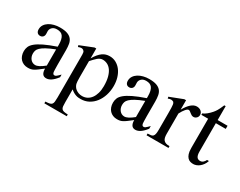

<svg xmlns="http://www.w3.org/2000/svg" viewBox="-95 -1071 2201 1762"><g transform="rotate(30 1005.5 -190.0)"><path d="M443.8 -64.5Q388.7 8.3 336.9 8.3Q326.2 8.3 316.7 4.9Q307.1 1.5 300 -6.8Q293 -15.1 288.8 -29.1Q284.7 -43 284.7 -64.5Q255.4 -41.5 236.1 -27.1Q216.8 -12.7 201.9 -4.9Q187 2.9 173.6 5.6Q160.2 8.3 142.6 8.3Q118.7 8.3 99.1 0.2Q79.6 -7.8 65.4 -22.7Q51.3 -37.6 43.5 -58.8Q35.6 -80.1 35.6 -106Q35.6 -130.9 44.7 -153.3Q53.7 -175.8 80.6 -198.5Q107.4 -221.2 156.2 -245.1Q205.1 -269 284.7 -296.4V-314.9Q284.7 -347.2 279.5 -369.1Q274.4 -391.1 264.2 -405Q253.9 -418.9 238.3 -425Q222.7 -431.2 201.2 -431.2Q170.4 -431.2 152.8 -415.3Q135.3 -399.4 133.8 -376.5L134.8 -347.2Q135.7 -326.2 124.3 -313.7Q112.8 -301.3 94.2 -301.3Q74.7 -301.3 64 -313.7Q53.2 -326.2 53.2 -348.1Q53.2 -374.5 66.7 -395.3Q80.1 -416 102.8 -430.4Q125.5 -444.8 155 -452.4Q184.6 -460 216.8 -460Q265.1 -460 294.7 -449.5Q324.2 -439 340.3 -419.2Q356.4 -399.4 361.6 -371.1Q366.7 -342.8 366.7 -307.6V-155.3Q366.7 -124 367.7 -104Q368.7 -84 369.1 -77.1Q371.6 -64 376.5 -58.6Q381.3 -53.2 390.6 -53.2Q395 -53.2 398.9 -54.4Q402.8 -55.7 408.2 -59.6Q413.6 -63.5 421.9 -71.3Q430.2 -79.1 443.8 -92.8ZM284.7 -267.6Q228 -245.6 195.1 -227.3Q162.1 -209 145 -192.4Q127.9 -175.8 123.3 -160.4Q118.7 -145 118.7 -128.9Q118.7 -111.3 124 -96.7Q129.4 -82 138.4 -71Q147.5 -60.1 159.9 -53.7Q172.4 -47.4 186.5 -46.9Q205.6 -45.9 229.7 -58.6Q253.9 -71.3 284.7 -96.2Z M911.1 -240.7Q911.1 -188 896.2 -141.6Q881.3 -95.2 854.2 -60.3Q827.1 -25.4 789.6 -5.4Q752 14.6 706.1 14.6Q695.3 14.6 683.1 13.7Q670.9 12.7 657.7 8.5Q644.5 4.4 629.9 -3.7Q615.2 -11.7 599.6 -25.9V109.4Q599.6 135.7 601.3 152.3Q603 168.9 610.6 178.5Q618.2 188 633.5 191.7Q648.9 195.3 675.8 196.3V214.8H438.5V196.3Q465.8 195.3 481.4 191.9Q497.1 188.5 504.9 179Q512.7 169.4 514.6 152.3Q516.6 135.3 516.6 107.4V-315.9Q516.6 -334.5 516.4 -346.4Q516.1 -358.4 514.6 -366.5Q513.2 -374.5 509.8 -379.4Q506.3 -384.3 500.5 -388.7Q492.7 -394 480.7 -394.8Q468.8 -395.5 447.3 -386.7L441.4 -403.3L581.1 -459H599.6V-354.5Q616.7 -383.8 633.8 -404.1Q650.9 -424.3 668.5 -436.8Q686 -449.2 704.6 -454.6Q723.1 -460 743.7 -460Q780.8 -460 811.5 -443.1Q842.3 -426.3 864.5 -396.7Q886.7 -367.2 898.9 -327.1Q911.1 -287.1 911.1 -240.7ZM833 -194.3Q833 -248.5 822.8 -287.6Q812.5 -326.7 794.9 -351.6Q777.3 -376.5 753.9 -388.4Q730.5 -400.4 704.1 -400.4Q689.5 -400.4 677 -394.8Q664.6 -389.2 652.3 -379.2Q640.1 -369.1 627.4 -355.5Q614.7 -341.8 599.6 -325.2V-157.7Q599.6 -105.5 604 -86.4Q607.4 -73.7 615.2 -61Q623 -48.3 635.7 -38.3Q648.4 -28.3 665.5 -22Q682.6 -15.6 704.1 -15.6Q732.9 -15.6 756.6 -28.1Q780.3 -40.5 797.1 -63.5Q814 -86.4 823.5 -119.6Q833 -152.8 833 -194.3Z M1388.7 -64.5Q1333.5 8.3 1281.7 8.3Q1271 8.3 1261.5 4.9Q1252 1.5 1244.9 -6.8Q1237.8 -15.1 1233.6 -29.1Q1229.5 -43 1229.5 -64.5Q1200.2 -41.5 1180.9 -27.1Q1161.6 -12.7 1146.7 -4.9Q1131.8 2.9 1118.4 5.6Q1105 8.3 1087.4 8.3Q1063.5 8.3 1043.9 0.2Q1024.4 -7.8 1010.3 -22.7Q996.1 -37.6 988.3 -58.8Q980.5 -80.1 980.5 -106Q980.5 -130.9 989.5 -153.3Q998.5 -175.8 1025.4 -198.5Q1052.2 -221.2 1101.1 -245.1Q1149.9 -269 1229.5 -296.4V-314.9Q1229.5 -347.2 1224.4 -369.1Q1219.2 -391.1 1209 -405Q1198.7 -418.9 1183.1 -425Q1167.5 -431.2 1146 -431.2Q1115.2 -431.2 1097.7 -415.3Q1080.1 -399.4 1078.6 -376.5L1079.6 -347.2Q1080.6 -326.2 1069.1 -313.7Q1057.6 -301.3 1039.1 -301.3Q1019.5 -301.3 1008.8 -313.7Q998 -326.2 998 -348.1Q998 -374.5 1011.5 -395.3Q1024.9 -416 1047.6 -430.4Q1070.3 -444.8 1099.9 -452.4Q1129.4 -460 1161.6 -460Q1210 -460 1239.5 -449.5Q1269 -439 1285.2 -419.2Q1301.3 -399.4 1306.4 -371.1Q1311.5 -342.8 1311.5 -307.6V-155.3Q1311.5 -124 1312.5 -104Q1313.5 -84 1314 -77.1Q1316.4 -64 1321.3 -58.6Q1326.2 -53.2 1335.4 -53.2Q1339.8 -53.2 1343.8 -54.4Q1347.7 -55.7 1353 -59.6Q1358.4 -63.5 1366.7 -71.3Q1375 -79.1 1388.7 -92.8ZM1229.5 -267.6Q1172.9 -245.6 1139.9 -227.3Q1106.9 -209 1089.8 -192.4Q1072.8 -175.8 1068.1 -160.4Q1063.5 -145 1063.5 -128.9Q1063.5 -111.3 1068.8 -96.7Q1074.2 -82 1083.3 -71Q1092.3 -60.1 1104.7 -53.7Q1117.2 -47.4 1131.3 -46.9Q1150.4 -45.9 1174.6 -58.6Q1198.7 -71.3 1229.5 -96.2Z M1730 -406.2Q1730 -397.5 1726.6 -389.2Q1723.1 -380.9 1717 -374.8Q1710.9 -368.7 1702.9 -364.7Q1694.8 -360.8 1685.5 -360.8Q1673.3 -360.8 1663.8 -366.2Q1654.3 -371.6 1646.5 -378.2Q1638.7 -384.8 1631.3 -390.1Q1624 -395.5 1616.2 -395.5Q1604 -395.5 1586.7 -375.2Q1569.3 -355 1550.8 -319.3V-104Q1550.8 -83 1554.2 -66.9Q1557.6 -50.8 1566.4 -40Q1575.2 -29.3 1590.6 -23.9Q1606 -18.6 1629.9 -18.6V0H1397.5V-18.6Q1418.5 -18.6 1432.4 -20.8Q1446.3 -22.9 1454.3 -31.2Q1462.4 -39.6 1465.8 -56.2Q1469.2 -72.8 1469.2 -101.1V-274.4Q1469.2 -309.6 1468.5 -330.3Q1467.8 -351.1 1466.1 -362.8Q1464.4 -374.5 1461.4 -379.9Q1458.5 -385.3 1454.6 -389.6Q1443.8 -395.5 1430.9 -396.5Q1418 -397.5 1397.5 -388.7L1393.1 -406.2L1531.7 -460H1550.8V-359.9Q1606.4 -460 1666.5 -460Q1679.7 -460 1691.4 -456.1Q1703.1 -452.1 1711.7 -445.1Q1720.2 -438 1725.1 -428Q1730 -418 1730 -406.2Z M2011.2 -81.5Q2003.4 -56.6 1990.2 -38.6Q1977.1 -20.5 1961.9 -8.8Q1946.8 2.9 1930.4 8.8Q1914.1 14.6 1899.4 14.6Q1883.3 14.6 1867.7 10.3Q1852.1 5.9 1839.4 -7.1Q1826.7 -20 1818.8 -43.2Q1811 -66.4 1811 -104V-414.1H1739.3V-429.2Q1759.3 -436.5 1781.5 -454.8Q1803.7 -473.1 1822.8 -495.6Q1829.6 -503.9 1835 -511.2Q1840.3 -518.6 1846.7 -529.1Q1853 -539.6 1860.4 -555.2Q1867.7 -570.8 1877.9 -594.7H1892.6V-447.3H1997.6V-414.1H1892.6V-115.7Q1892.6 -93.8 1896 -79.6Q1899.4 -65.4 1905.5 -57.1Q1911.6 -48.8 1919.7 -45.4Q1927.7 -42 1937 -41.5Q1955.1 -40.5 1969 -51.5Q1982.9 -62.5 1991.7 -81.5Z"/></g></svg>

Font: Doulos SIL Afr
Style: Regular
Weight: 400
Designer: Walt Agee, Victor Gaultney, Peter Martin, Debbi Hosken, Becca Hirsbrunner
Foundry: SIL International
Version: Version 5.000